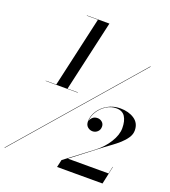

<svg xmlns="http://www.w3.org/2000/svg" viewBox="-177 -923 1013 1141"><g transform="rotate(20 329.5 -352.5)"><path d="M78 -357.8H144.4L245.4 -804.2H175.2V-806H317.4L215.8 -357.8H281.4V-356H78ZM633 -650H636L-14 100H-17ZM398.6 -218.8Q401.2 -231.9 412.8 -243.1Q424.4 -254.2 444.2 -254.2Q460.4 -254.2 473 -243.5Q485.6 -232.8 485.6 -215.2Q485.6 -194.5 472.2 -182.4Q458.8 -170.2 441.2 -170.2Q423.6 -170.2 409.9 -182.1Q396.2 -193.9 396.2 -216.4Q396.2 -251.5 416.9 -283.2Q437.6 -315 472.9 -335Q508.1 -355 551.6 -355Q604.2 -355 640.3 -331Q676.4 -307 676.4 -260.2Q676.4 -235.9 661.3 -213.2Q646.2 -190.6 623.9 -170.7Q601.6 -150.8 579.1 -134.6Q556.5 -118.5 541.4 -107.2L359.6 32.6H617L626.6 -12.4H628.4L603.8 101H316.4L327.2 53.6L497 -75.4Q541.5 -108.8 571.8 -156.9Q602 -205 602 -248.2Q602 -293.2 584.8 -320.2Q567.5 -347.2 528.8 -347.2Q494.9 -347.2 465.3 -328.1Q435.8 -309 417.3 -279.5Q398.9 -250 398.6 -218.8Z"/></g></svg>

Font: Bodoni* 72 Medium
Style: Italic
Weight: 500
Italic angle: -13°
Version: Version 1.002; ttfautohint (v0.97) -l 8 -r 50 -G 200 -x 14 -